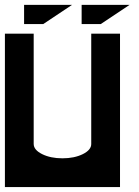

<svg xmlns="http://www.w3.org/2000/svg" viewBox="-20 -762 567 782"><path d="M0 0V-625H117.2V-175.8Q117.2 -151.4 151.6 -134.3Q186 -117.2 234.4 -117.2Q282.7 -117.2 317.4 -134.3Q351.6 -151.4 351.6 -175.3V-625H468.8V0ZM78.1 -664.1V-742.2H273.4L156.2 -664.1ZM312.5 -664.1V-742.2H507.8L390.6 -664.1Z"/></svg>

Font: Leporid
Style: Regular
Weight: 400
Designer: GGBotNet
Foundry: GGBotNet
Version: 1.00